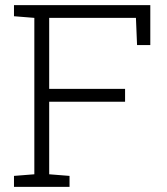

<svg xmlns="http://www.w3.org/2000/svg" viewBox="-20 -731 654 751"><path d="M34.7 -43 114.3 -49.3V-661.1L34.7 -667.5V-710.9H567.9V-554.7H516.1L511.7 -661.1H172.4V-383.3H469.2V-333H172.4V-49.3L252 -43V0H34.7Z"/></svg>

Font: TypoPRO Roboto Slab
Style: Light
Weight: 300
Designer: Google
Version: Version 1.100263; 2013; ttfautohint (v0.94.20-1c74) -l 8 -r 